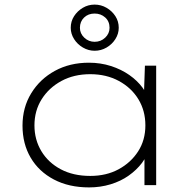

<svg xmlns="http://www.w3.org/2000/svg" viewBox="-20 -806 844 836"><path d="M368 10Q280 10 214.5 -24.5Q149 -59 113.5 -119.5Q78 -180 78 -259Q78 -338 116 -400Q154 -462 219 -497.5Q284 -533 367 -533Q418 -533 463 -518.5Q508 -504 543 -479.5Q578 -455 600.5 -424.5Q623 -394 629 -363L606 -373L611 -520H660V0H609V-141L627 -163Q622 -128 598.5 -97Q575 -66 540.5 -41.5Q506 -17 461.5 -3.5Q417 10 368 10ZM373 -40Q443 -40 496.5 -69Q550 -98 581.5 -147Q613 -196 613 -260Q613 -324 582.5 -374Q552 -424 497.5 -453.5Q443 -483 373 -483Q302 -483 247.5 -453.5Q193 -424 161.5 -374Q130 -324 130 -260Q130 -198 160 -148Q190 -98 244.5 -69Q299 -40 373 -40ZM392 -585Q365 -585 341 -599Q317 -613 302.5 -636Q288 -659 288 -685Q288 -713 302.5 -735.5Q317 -758 340.5 -772Q364 -786 392 -786Q420 -786 444 -772Q468 -758 482.5 -735.5Q497 -713 497 -685Q497 -659 482.5 -636Q468 -613 444 -599Q420 -585 392 -585ZM392 -624Q419 -624 438 -642Q457 -660 457 -685Q457 -713 438 -730Q419 -747 392 -747Q364 -747 346 -729.5Q328 -712 328 -685Q328 -660 347 -642Q366 -624 392 -624Z"/></svg>

Font: Lexend Giga ExtraLight
Style: Regular
Weight: 250
Version: Version 1.007